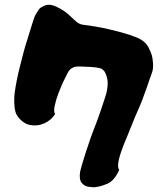

<svg xmlns="http://www.w3.org/2000/svg" viewBox="-20 -803 709 815"><path d="M379 -8Q372 -8 356 -10Q340 -12 327.5 -26Q315 -40 320 -74Q321 -80 328 -104Q335 -128 345 -159Q355 -190 364.5 -217Q374 -244 379 -256Q384 -268 392 -289.5Q400 -311 408 -335Q416 -359 422.5 -378.5Q429 -398 431 -405Q440 -443 436 -464.5Q432 -486 424 -499Q415 -511 404.5 -513.5Q394 -516 386 -517Q381 -518 362.5 -519Q344 -520 326 -520.5Q308 -521 303 -520Q293 -519 283 -512.5Q273 -506 265 -489Q261 -482 250 -459Q239 -436 228 -407Q217 -378 212 -353Q207 -328 214 -319Q197 -292 167 -279Q137 -266 105 -273Q86 -277 68.5 -293.5Q51 -310 46 -327Q41 -345 40.5 -366.5Q40 -388 42 -407Q45 -430 51 -461Q57 -492 65 -522.5Q73 -553 79 -577Q85 -601 88 -610Q91 -619 97 -638Q103 -657 109.5 -679Q116 -701 122 -718.5Q128 -736 131 -741Q138 -752 144 -761.5Q150 -771 167 -778Q184 -786 201.5 -781Q219 -776 238 -765Q260 -752 275.5 -737Q291 -722 304 -711Q317 -700 332 -698Q389 -691 439.5 -679.5Q490 -668 527 -656Q564 -644 578 -635Q600 -622 610 -602.5Q620 -583 624 -570Q628 -557 629.5 -535Q631 -513 626 -497Q623 -490 616.5 -470.5Q610 -451 601.5 -427Q593 -403 584.5 -380.5Q576 -358 570 -345Q564 -332 554.5 -309.5Q545 -287 535.5 -263Q526 -239 518.5 -220.5Q511 -202 508 -196Q506 -190 500 -174.5Q494 -159 488.5 -141Q483 -123 481.5 -106.5Q480 -90 486 -82Q466 -36 435.5 -23Q405 -10 379 -8Z"/></svg>

Font: Potta One
Style: Regular
Weight: 400
Designer: 108,108go
Foundry: Font Zone 108
Version: Version 1.000